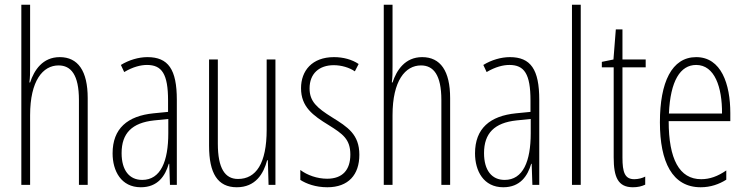

<svg xmlns="http://www.w3.org/2000/svg" viewBox="-20 -780 3146 810"><path d="M107 -503V-760H70V0H107V-294C107 -440 161 -504 227 -504C279 -504 313 -465 313 -358V0H350V-366C350 -481 309 -539 232 -539C160 -539 124 -484 107 -432H104C107 -455 107 -472 107 -503Z M602 -539C565 -539 524 -527 490 -506L504 -476C541 -498 574 -506 600 -506C663 -506 689 -468 689 -356V-308L628 -302C518 -291 455 -238 455 -133C455 -59 491 10 574 10C646 10 677 -38 692 -89H694L697 0H726V-359C726 -487 690 -539 602 -539ZM630 -272 690 -278V-218C690 -100 658 -21 580 -21C526 -21 493 -61 493 -134C493 -218 537 -262 630 -272Z M1142 -529H1105V-233C1105 -90 1060 -25 984 -25C929 -25 899 -70 899 -174V-529H862V-165C862 -49 898 10 979 10C1058 10 1092 -47 1107 -104H1110L1113 0H1142Z M1496 -127C1496 -213 1447 -244 1381 -285C1317 -325 1286 -352 1286 -407C1286 -470 1327 -505 1388 -505C1420 -505 1454 -495 1477 -479L1493 -510C1465 -529 1428 -539 1389 -539C1296 -539 1250 -481 1250 -408C1250 -329 1300 -293 1367 -252C1426 -215 1458 -193 1458 -128C1458 -63 1425 -26 1360 -26C1318 -26 1276 -41 1247 -63V-21C1272 -5 1311 10 1361 10C1450 10 1496 -43 1496 -127Z M1636 -503V-760H1599V0H1636V-294C1636 -440 1690 -504 1756 -504C1808 -504 1842 -465 1842 -358V0H1879V-366C1879 -481 1838 -539 1761 -539C1689 -539 1653 -484 1636 -432H1633C1636 -455 1636 -472 1636 -503Z M2131 -539C2094 -539 2053 -527 2019 -506L2033 -476C2070 -498 2103 -506 2129 -506C2192 -506 2218 -468 2218 -356V-308L2157 -302C2047 -291 1984 -238 1984 -133C1984 -59 2020 10 2103 10C2175 10 2206 -38 2221 -89H2223L2226 0H2255V-359C2255 -487 2219 -539 2131 -539ZM2159 -272 2219 -278V-218C2219 -100 2187 -21 2109 -21C2055 -21 2022 -61 2022 -134C2022 -218 2066 -262 2159 -272Z M2430 0V-760H2393V0Z M2656 -24C2616 -24 2606 -53 2606 -115V-496H2704V-529H2606V-656H2578L2568 -529L2519 -519V-496H2569V-116C2569 -33 2587 10 2650 10C2671 10 2687 6 2702 -1V-35C2691 -29 2673 -24 2656 -24Z M2917 -539C2814 -539 2764 -433 2764 -264C2764 -97 2816 10 2936 10C2978 10 3014 -3 3044 -22V-61C3008 -36 2974 -24 2938 -24C2846 -24 2801 -109 2801 -269H3061V-303C3061 -425 3023 -539 2917 -539ZM2917 -506C2995 -506 3027 -412 3026 -301H2802C2808 -439 2850 -506 2917 -506Z"/></svg>

Font: Noto Sans Sinhala UI ExtraCondensed ExtraLight
Style: Regular
Weight: 200
Width: 2
Designer: Jelle Bosma - Monotype Design Team
Foundry: Monotype Imaging Inc.
Version: Version 2.006